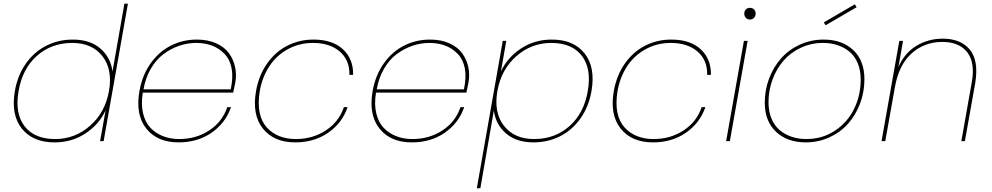

<svg xmlns="http://www.w3.org/2000/svg" viewBox="-20 -760 5344 1034"><path d="M60.1 -270Q74.7 -354.5 119.4 -417.7Q164.1 -481 229.5 -513.9Q294.9 -546.9 372.1 -546.9Q464.8 -546.9 520.5 -498.8Q576.2 -450.7 585.9 -375L649.9 -740.2H668.9L538.1 0H519L548.8 -166Q513.7 -89.8 440.4 -41.5Q367.2 6.8 273.9 6.8Q156.2 6.8 97.2 -67.9Q38.1 -142.6 60.1 -270ZM369.1 -528.8Q257.3 -528.8 179 -459.5Q100.6 -390.1 80.1 -270Q59.1 -149.4 112.3 -80.3Q165.5 -11.2 276.9 -11.2Q383.8 -11.2 465.1 -82.8Q546.4 -154.3 566.9 -270Q587.4 -385.7 531.7 -457.3Q476.1 -528.8 369.1 -528.8Z M1037.1 -528.8Q989.7 -528.8 944.8 -513.4Q899.9 -498 860.4 -468.5Q820.8 -439 792.2 -389.9Q763.7 -340.8 752.9 -278.8H1222.7Q1236.3 -343.8 1227.5 -391.1Q1218.8 -438.5 1189.9 -469Q1161.1 -499.5 1122.3 -514.2Q1083.5 -528.8 1037.1 -528.8ZM1224.1 -183.1Q1194.8 -97.7 1119.6 -45.4Q1044.4 6.8 941.9 6.8Q827.1 6.8 767.8 -67.6Q708.5 -142.1 731 -270Q746.1 -355 791 -418.5Q835.9 -481.9 900.4 -514.4Q964.8 -546.9 1040 -546.9Q1099.6 -546.9 1144.5 -526.6Q1189.5 -506.3 1213.4 -472.9Q1237.3 -439.5 1246.1 -398.9Q1254.9 -358.4 1247.1 -314.9Q1239.3 -274.9 1235.8 -261.2H749Q738.8 -198.7 750.5 -149.7Q762.2 -100.6 790.8 -71Q819.3 -41.5 858.6 -26.4Q897.9 -11.2 944.8 -11.2Q1035.6 -11.2 1106.4 -57.4Q1177.2 -103.5 1204.1 -183.1Z M1358.9 -270Q1374 -355 1418.9 -418.5Q1463.9 -481.9 1528.3 -514.4Q1592.8 -546.9 1668 -546.9Q1770.5 -546.9 1826.9 -494.6Q1883.3 -442.4 1881.8 -356.9H1861.8Q1863.3 -436.5 1809.6 -482.7Q1755.9 -528.8 1665 -528.8Q1627 -528.8 1590.6 -519.3Q1554.2 -509.8 1520 -489.3Q1485.8 -468.8 1458 -438.7Q1430.2 -408.7 1409.2 -365.5Q1388.2 -322.3 1378.9 -270Q1368.2 -202.6 1378.2 -153.8Q1388.2 -105 1417.2 -73.2Q1446.3 -41.5 1485.6 -26.4Q1524.9 -11.2 1572.8 -11.2Q1663.6 -11.2 1734.4 -57.4Q1805.2 -103.5 1832 -183.1H1852.1Q1822.8 -97.7 1747.6 -45.4Q1672.4 6.8 1569.8 6.8Q1455.1 6.8 1395.8 -67.6Q1336.4 -142.1 1358.9 -270Z M2293 -528.8Q2245.6 -528.8 2200.7 -513.4Q2155.8 -498 2116.2 -468.5Q2076.7 -439 2048.1 -389.9Q2019.5 -340.8 2008.8 -278.8H2478.5Q2492.2 -343.8 2483.4 -391.1Q2474.6 -438.5 2445.8 -469Q2417 -499.5 2378.2 -514.2Q2339.4 -528.8 2293 -528.8ZM2480 -183.1Q2450.7 -97.7 2375.5 -45.4Q2300.3 6.8 2197.8 6.8Q2083 6.8 2023.7 -67.6Q1964.4 -142.1 1986.8 -270Q2002 -355 2046.9 -418.5Q2091.8 -481.9 2156.2 -514.4Q2220.7 -546.9 2295.9 -546.9Q2355.5 -546.9 2400.4 -526.6Q2445.3 -506.3 2469.2 -472.9Q2493.2 -439.5 2502 -398.9Q2510.7 -358.4 2502.9 -314.9Q2495.1 -274.9 2491.7 -261.2H2004.9Q1994.6 -198.7 2006.3 -149.7Q2018.1 -100.6 2046.6 -71Q2075.2 -41.5 2114.5 -26.4Q2153.8 -11.2 2200.7 -11.2Q2291.5 -11.2 2362.3 -57.4Q2433.1 -103.5 2460 -183.1Z M2677.7 -375Q2712.4 -450.2 2785.4 -498.5Q2858.4 -546.9 2951.7 -546.9Q3069.3 -546.9 3128.4 -472.2Q3187.5 -397.5 3165.5 -270Q3150.9 -185.5 3106.2 -122.3Q3061.5 -59.1 2996.1 -26.1Q2930.7 6.8 2853.5 6.8Q2760.7 6.8 2705.1 -41.3Q2649.4 -89.4 2639.6 -165L2566.9 253.9H2547.9L2687.5 -540H2706.5ZM3145.5 -270Q3166.5 -390.6 3113.3 -459.7Q3060.1 -528.8 2948.7 -528.8Q2841.8 -528.8 2760.5 -457.3Q2679.2 -385.7 2658.7 -270Q2638.2 -154.3 2693.8 -82.8Q2749.5 -11.2 2856.4 -11.2Q2968.3 -11.2 3046.6 -80.6Q3125 -149.9 3145.5 -270Z M3285.6 -270Q3300.8 -355 3345.7 -418.5Q3390.6 -481.9 3455.1 -514.4Q3519.5 -546.9 3594.7 -546.9Q3697.3 -546.9 3753.7 -494.6Q3810.1 -442.4 3808.6 -356.9H3788.6Q3790 -436.5 3736.3 -482.7Q3682.6 -528.8 3591.8 -528.8Q3553.7 -528.8 3517.3 -519.3Q3481 -509.8 3446.8 -489.3Q3412.6 -468.8 3384.8 -438.7Q3356.9 -408.7 3335.9 -365.5Q3314.9 -322.3 3305.7 -270Q3294.9 -202.6 3304.9 -153.8Q3314.9 -105 3344 -73.2Q3373 -41.5 3412.4 -26.4Q3451.7 -11.2 3499.5 -11.2Q3590.3 -11.2 3661.1 -57.4Q3731.9 -103.5 3758.8 -183.1H3778.8Q3749.5 -97.7 3674.3 -45.4Q3599.1 6.8 3496.6 6.8Q3381.8 6.8 3322.5 -67.6Q3263.2 -142.1 3285.6 -270Z M3890.6 0 3986.3 -540H4006.3L3910.6 0ZM4018.6 -654.8Q4005.9 -654.8 3997.1 -663.6Q3988.3 -672.4 3988.3 -687Q3988.3 -701.2 3997.1 -709.5Q4005.9 -717.8 4018.6 -717.8Q4031.7 -717.8 4040.5 -709.7Q4049.3 -701.7 4049.3 -687Q4049.3 -672.4 4040.5 -663.6Q4031.7 -654.8 4018.6 -654.8Z M4635.3 -333Q4635.3 -264.2 4611.6 -201.9Q4587.9 -139.6 4546.9 -93.5Q4505.9 -47.4 4446.5 -20.3Q4387.2 6.8 4319.3 6.8Q4219.7 6.8 4159.2 -50.3Q4098.6 -107.4 4098.6 -207Q4098.6 -275.9 4122.3 -338.1Q4146 -400.4 4187.3 -446.5Q4228.5 -492.7 4288.1 -519.8Q4347.7 -546.9 4415.5 -546.9Q4515.1 -546.9 4575.2 -490.2Q4635.3 -433.6 4635.3 -333ZM4118.7 -209Q4118.7 -159.7 4135 -120.8Q4151.4 -82 4179.7 -58.6Q4208 -35.2 4244.1 -23.2Q4280.3 -11.2 4322.3 -11.2Q4408.2 -11.2 4475.8 -55.7Q4543.5 -100.1 4579.3 -172.9Q4615.2 -245.6 4615.2 -332Q4615.2 -381.3 4599.1 -419.9Q4583 -458.5 4554.7 -481.7Q4526.4 -504.9 4490.5 -516.8Q4454.6 -528.8 4412.6 -528.8Q4348.1 -528.8 4292.5 -502.7Q4236.8 -476.6 4199 -432.6Q4161.1 -388.7 4139.9 -330.6Q4118.7 -272.5 4118.7 -209ZM4583.5 -736.8 4593.3 -721.2 4426.3 -624 4416.5 -639.2Z M5157.2 0 5213.4 -316.9Q5232.4 -422.4 5189.2 -478.3Q5146 -534.2 5054.2 -534.2Q4958 -534.2 4889.2 -472.2Q4820.3 -410.2 4799.3 -290L4747.6 0H4727.5L4823.2 -540H4843.3L4818.4 -398.9Q4851.1 -474.1 4914.8 -512.9Q4978.5 -551.8 5057.6 -551.8Q5103 -551.8 5138.7 -538.3Q5174.3 -524.9 5200 -496.1Q5225.6 -467.3 5233.9 -422.4Q5242.2 -377.4 5232.4 -314.9L5176.3 0Z"/></svg>

Font: SVN-Poppins Thin
Style: Italic
Weight: 100
Italic angle: -10°
Designer: Ninad Kale (Devanagari), Jonny Pinhorn (Latin)
Foundry: Indian Type Foundry
Version: Version 3.002 2017